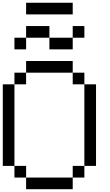

<svg xmlns="http://www.w3.org/2000/svg" viewBox="-20 -1353 790 1373"><path d="M0 -166.7V-750H83.3V-166.7ZM166.7 -166.7V-83.3H83.3V-166.7ZM166.7 -83.3H500V0H166.7ZM166.7 -833.3V-750H83.3V-833.3ZM166.7 -1000H83.3V-1083.3H166.7ZM166.7 -916.7H500V-833.3H166.7ZM166.7 -1250V-1333.3H500V-1250ZM166.7 -1083.3V-1166.7H333.3V-1083.3ZM333.3 -1000V-1083.3H500V-1000ZM500 -83.3V-166.7H583.3V-83.3ZM500 -833.3H583.3V-750H500ZM500 -1083.3V-1166.7H583.3V-1083.3ZM666.7 -166.7H583.3V-750H666.7Z"/></svg>

Font: Galmuri11 Regular
Style: Regular
Weight: 400
Designer: Minseo Lee (Quiple)
Version: Version 2.356;hotconv 1.1.0;makeotfexe 2.6.0 DEVELOPMENT